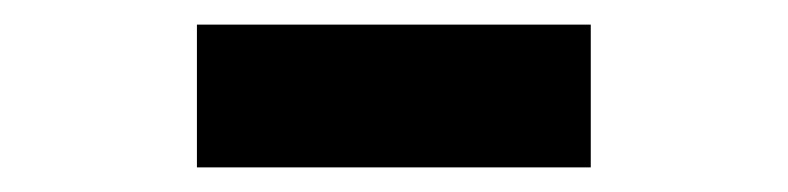

<svg xmlns="http://www.w3.org/2000/svg" viewBox="-20 -408 640 156"><path d="M140 -272V-388H460V-272Z"/></svg>

Font: NKDuy Mono
Style: Bold
Weight: 700
Monospace: yes
Designer: NKDuy
Foundry: NKDuy
Version: Version 2.251; ttfautohint (v1.8.4.7-5d5b)